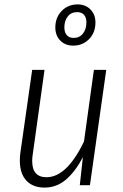

<svg xmlns="http://www.w3.org/2000/svg" viewBox="-20 -840 559 871"><path d="M70 -111Q70 -133 72 -144L126 -523H182L129 -143Q126 -125 126 -110Q126 -36 191 -36Q283 -36 361 -198L406 -523H462L388 0H342L356 -127Q322 -62 279.5 -25.5Q237 11 182 11Q129 11 99.5 -21Q70 -53 70 -111ZM413 -738Q413 -692 384 -662.5Q355 -633 312 -633Q276 -633 253.5 -656Q231 -679 231 -715Q231 -761 260 -790.5Q289 -820 332 -820Q368 -820 390.5 -797Q413 -774 413 -738ZM272 -716Q272 -693 283 -680.5Q294 -668 314 -668Q341 -668 356.5 -688Q372 -708 372 -738Q372 -761 361 -773Q350 -785 330 -785Q303 -785 287.5 -765.5Q272 -746 272 -716Z"/></svg>

Font: Fira Sans Condensed Light
Style: Italic
Weight: 300
Width: 3
Italic angle: -8°
Designer: Carrois Corporate & Edenspiekermann AG
Foundry: Carrois Corporate GbR & Edenspiekermann AG
Version: Version 4.203